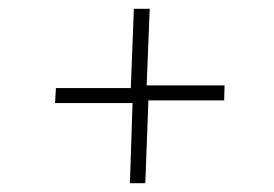

<svg xmlns="http://www.w3.org/2000/svg" viewBox="-20 -521 622 436"><path d="M275 -105 281 -287H105L107 -321H277L284 -501H320L313 -327H490L489 -293H317L310 -105Z"/></svg>

Font: Literata ExtraLight
Style: Italic
Weight: 250
Italic angle: -2°
Designer: Latin by Veronika Burian and Jose Scaglione. Greek by Irene Vlachou. Cyrillic by Vera Evstafieva
Foundry: TypeTogether
Version: Version 3.002